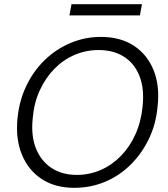

<svg xmlns="http://www.w3.org/2000/svg" viewBox="-20 -889 808 921"><path d="M336 12Q245 12 180.5 -30Q116 -72 85 -147.5Q54 -223 64 -321Q72 -405 106 -476.5Q140 -548 194 -600.5Q248 -653 317.5 -682.5Q387 -712 464 -712Q557 -712 621.5 -670Q686 -628 716.5 -553Q747 -478 736 -380Q729 -296 695 -224.5Q661 -153 607 -99.5Q553 -46 484 -17Q415 12 336 12ZM348 -50Q409 -50 463 -73.5Q517 -97 560 -141Q603 -185 630 -245.5Q657 -306 664 -379Q673 -464 649 -524.5Q625 -585 574.5 -617Q524 -649 453 -649Q392 -649 337.5 -625.5Q283 -602 240.5 -558.5Q198 -515 170.5 -455Q143 -395 137 -322Q128 -238 152.5 -177Q177 -116 227.5 -83Q278 -50 348 -50ZM313 -815 323 -869H661L651 -815Z"/></svg>

Font: DM Sans 12pt Light
Style: Italic
Weight: 300
Italic angle: -10°
Version: Version 4.004;gftools[0.9.30]